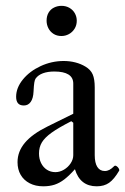

<svg xmlns="http://www.w3.org/2000/svg" viewBox="-20 -637 435 668"><path d="M41 -72.8Q41 -109.9 66.7 -140.4Q92.3 -170.9 146 -197.3L234.9 -241.2V-346.2Q234.9 -367.2 218.3 -377.7Q201.7 -388.2 168.9 -388.2Q146 -388.2 129.4 -382.1Q112.8 -376 104 -363.8Q101.1 -359.9 99.4 -349.9Q97.7 -339.8 96.7 -318.4Q95.7 -294.9 86.9 -282.5Q78.1 -270 63 -270Q49.3 -270 42.7 -277.6Q36.1 -285.2 36.1 -300.3Q36.1 -331.5 59.6 -360.4Q83 -389.2 121.3 -407Q159.7 -424.8 201.7 -424.8Q222.7 -424.8 241.9 -419.9Q261.2 -415 277.3 -405.3Q295.4 -394.5 302.5 -378.2Q309.6 -361.8 309.6 -332.5V-97.2Q309.6 -70.3 318.6 -56.2Q327.6 -42 344.7 -42Q353 -42 360.8 -46.1Q368.7 -50.3 377.4 -59.1Q380.4 -62 385.3 -59.1Q390.1 -56.2 393.1 -51Q396 -45.9 394.5 -43Q377 -13.2 359.6 -1Q342.3 11.2 316.4 11.2Q287.6 11.2 268.6 -3.7Q249.5 -18.6 240.7 -48.3Q220.7 -25.9 203.9 -12.9Q187 0 169.7 5.6Q152.3 11.2 130.4 11.2Q103.5 11.2 83.3 0.7Q63 -9.8 52 -28.6Q41 -47.4 41 -72.8ZM234.9 -97.2V-210L228 -215.3Q183.1 -192.4 159.4 -175.3Q135.7 -158.2 125.7 -141.6Q115.7 -125 115.7 -103Q115.7 -84.5 123 -69.6Q130.4 -54.7 143.3 -46.4Q156.2 -38.1 172.9 -38.1Q188 -38.1 202.4 -46.6Q216.8 -55.2 225.8 -68.8Q234.9 -82.5 234.9 -97.2ZM142.1 -564.9Q142.1 -581.5 149.2 -593.3Q156.2 -605 168.2 -610.8Q180.2 -616.7 193.8 -616.7Q209.5 -616.7 221.7 -609.6Q233.9 -602.5 240.5 -590.6Q247.1 -578.6 247.1 -564.9Q247.1 -549.3 239.5 -537.1Q231.9 -524.9 219.7 -518.3Q207.5 -511.7 193.8 -511.7Q177.7 -511.7 166 -519.3Q154.3 -526.9 148.2 -539.1Q142.1 -551.3 142.1 -564.9Z"/></svg>

Font: Junicode Two Beta VF
Style: Regular
Weight: 400
Designer: Peter S. Baker
Foundry: Briery Creek Software
Version: Version 1.031 beta; ttfautohint (v1.8.1.43-b0c9)